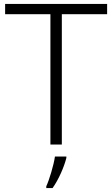

<svg xmlns="http://www.w3.org/2000/svg" viewBox="-20 -827 571 975"><path d="M294 -93V-755H524V-807H6V-755H236V-93ZM317 -25V-32H259C253 11 230 87 215 119V128H247C279 83 306 19 317 -25Z"/></svg>

Font: Noto Sans Telugu UI Light
Style: Regular
Weight: 300
Designer: Jelle Bosma - Monotype Design Team
Foundry: Monotype Imaging Inc.
Version: Version 2.005